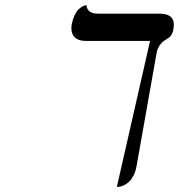

<svg xmlns="http://www.w3.org/2000/svg" viewBox="-20 -570 707 759"><path d="M599.1 -360.8 520 85.9Q516.1 107.9 507.6 124.3Q499 140.6 490 148.7Q481 156.7 470.5 161.9Q460 167 453.6 168Q447.3 168.9 441.9 168.9L573.2 -408.2H319.8Q291 -408.2 276.6 -421.4Q262.2 -434.6 262.2 -458Q262.2 -470.2 264.2 -477.1Q268.6 -497.1 275.9 -511.7Q283.2 -526.4 291 -533.4Q298.8 -540.5 305.9 -544.4Q313 -548.3 317.4 -548.8L321.8 -549.8Q324.7 -516.1 367.2 -516.1H608.9Q667 -516.1 667 -474.1Q667 -452.6 661.4 -439.7Q655.8 -426.8 647.2 -420.7Q638.7 -414.6 629.6 -409.2Q620.6 -403.8 611.8 -391.8Q603 -379.9 599.1 -360.8Z"/></svg>

Font: Linear Smooth
Style: Italic
Weight: 400
Designer: Philipp H. Poll, Flanker
Foundry: Philipp H. Poll, reworked by Flanker
Version: Version 1.061 | FøM Fix